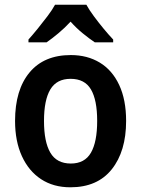

<svg xmlns="http://www.w3.org/2000/svg" viewBox="-20 -786 600 816"><path d="M516 -272Q516 -143 455 -66.5Q394 10 279 10Q207 10 154.5 -24.5Q102 -59 73 -122.5Q44 -186 44 -272Q44 -404 105.5 -478Q167 -552 281 -552Q351 -552 404 -520Q457 -488 486.5 -425Q516 -362 516 -272ZM167 -272Q167 -183 194 -137Q221 -91 281 -91Q340 -91 366.5 -137Q393 -183 393 -272Q393 -361 366.5 -406Q340 -451 280 -451Q221 -451 194 -406Q167 -361 167 -272ZM347 -766Q359 -744 379 -717Q399 -690 420.5 -664Q442 -638 461 -618V-606H383Q359 -622 331.5 -644.5Q304 -667 280 -694Q255 -667 228 -644.5Q201 -622 178 -606H101V-618Q119 -638 140.5 -664.5Q162 -691 182 -717.5Q202 -744 214 -766Z"/></svg>

Font: Noto Sans Sinhala SemiCondensed SemiBold
Style: Regular
Weight: 600
Width: 4
Designer: Jelle Bosma - Monotype Design Team
Foundry: Monotype Imaging Inc.
Version: Version 2.006; ttfautohint (v1.8.4.7-5d5b)